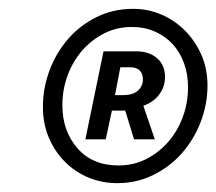

<svg xmlns="http://www.w3.org/2000/svg" viewBox="-20 -732 489 434"><path d="M245 -318Q211 -318 180.5 -330.5Q150 -343 127 -366Q104 -389 90.5 -420.5Q77 -452 77 -490Q77 -533 92 -573Q107 -613 134 -644Q161 -675 198.5 -693.5Q236 -712 281 -712Q315 -712 345 -699Q375 -686 398 -663Q421 -640 435 -608.5Q449 -577 449 -539Q449 -496 433.5 -456Q418 -416 391 -385.5Q364 -355 326.5 -336.5Q289 -318 245 -318ZM248 -358Q282 -358 310.5 -372.5Q339 -387 360 -411Q381 -435 393 -467Q405 -499 405 -535Q405 -564 396 -589Q387 -614 370.5 -632Q354 -650 330.5 -660.5Q307 -671 278 -671Q244 -671 215.5 -656.5Q187 -642 166 -618Q145 -594 133 -562Q121 -530 121 -494Q121 -436 155 -397Q189 -358 248 -358ZM173 -417 214 -616H288Q317 -616 335 -600.5Q353 -585 353 -558Q353 -536 340 -518.5Q327 -501 304 -493L330 -417H283L263 -482H233L219 -417ZM240 -517H259Q280 -517 291.5 -527Q303 -537 303 -553Q303 -565 296 -572.5Q289 -580 273 -580H252Z"/></svg>

Font: TypoPRO Source Sans Pro
Style: Italic
Weight: 600
Italic angle: -11°
Designer: Paul D. Hunt
Foundry: Adobe Systems Incorporated
Version: Version 1.075;PS 2.000;hotconv 1.0.86;makeotf.lib2.5.63406